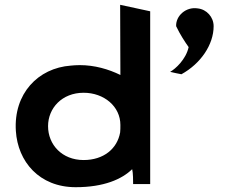

<svg xmlns="http://www.w3.org/2000/svg" viewBox="-20 -766 942 799"><path d="M869 -657C869 -695 840 -727 803 -731C754 -739 711 -700 713 -657C729 -623 750 -591 765 -570C754 -519 710 -479 688 -467C704 -463 720 -460 735 -457C815 -501 869 -580 869 -657ZM295 13C412 13 487 -20 530 -62C534 -47 534 -12 534 0H605V-719L480 -746L481 -454C432 -478 374 -495 312 -495C298 -495 285 -494 275 -493C138 -483 36 -376 46 -221C54 -94 143 13 295 13ZM481 -246C481 -235 481 -225 480 -215C468 -147 411 -100 328 -100C238 -100 180 -164 180 -241C180 -316 238 -380 328 -380C413 -380 481 -323 481 -246Z"/></svg>

Font: Bluebird
Style: Ext
Weight: 400
Designer: Jasper
Foundry: Cannot Into Space Fonts
Version: Version 0.98